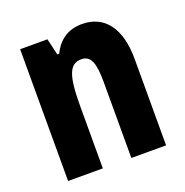

<svg xmlns="http://www.w3.org/2000/svg" viewBox="-106 -657 726 753"><g transform="rotate(-20 257.0 -280.0)"><path d="M314 -560C257 -560 216 -533 191 -481H183L167 -550H53V0H198V-258C198 -386 214 -431 265 -431C306 -431 317 -392 317 -316V0H462V-361C462 -489 408 -560 314 -560Z"/></g></svg>

Font: Noto Sans Georgian ExtraCondensed ExtraBold
Style: Regular
Weight: 800
Width: 2
Designer: Monotype Design Team, Akaki Razmadze
Foundry: Google LLC
Version: Version 2.005